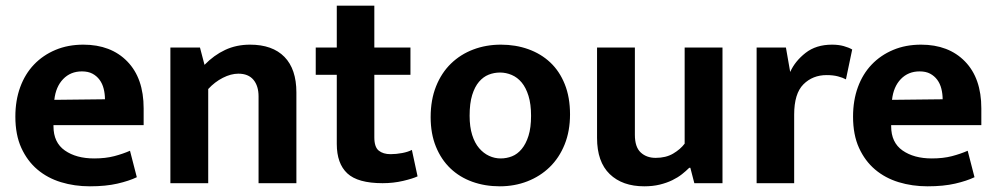

<svg xmlns="http://www.w3.org/2000/svg" viewBox="-20 -644 3504 675"><path d="M485 -204H168V-200Q168 -143 208 -115Q248 -87 311 -87Q351 -87 381.5 -95Q412 -103 437 -114L461 -21Q434 -8 393 1.5Q352 11 296 11Q242 11 194.5 -3.5Q147 -18 111.5 -48Q76 -78 55 -124Q34 -170 34 -234Q34 -291 51 -337.5Q68 -384 99.5 -417Q131 -450 175 -468.5Q219 -487 273 -487Q370 -487 427.5 -428Q485 -369 485 -263ZM349 -295Q349 -314 344.5 -332Q340 -350 330 -363.5Q320 -377 305 -385Q290 -393 268 -393Q228 -393 202 -366Q176 -339 171 -293Z M712 0H579V-477H683L699 -416Q732 -450 771.5 -468.5Q811 -487 859 -487Q938 -487 980 -444Q1022 -401 1022 -319V0H889V-305Q889 -342 871 -363.5Q853 -385 818 -385Q792 -385 763.5 -370.5Q735 -356 712 -331Z M1423 -381H1296V-161Q1296 -127 1311.5 -114.5Q1327 -102 1353 -102Q1373 -102 1394 -106Q1415 -110 1428 -117L1448 -24Q1431 -16 1397 -8Q1363 0 1325 0Q1238 0 1201 -34.5Q1164 -69 1164 -138V-381H1090V-477H1164V-624H1296V-477H1423Z M1984 -242Q1984 -183 1965 -136Q1946 -89 1912.5 -56.5Q1879 -24 1834 -6.5Q1789 11 1737 11Q1685 11 1640.5 -5Q1596 -21 1563.5 -52Q1531 -83 1512.5 -128.5Q1494 -174 1494 -232Q1494 -293 1513 -340.5Q1532 -388 1565.5 -420.5Q1599 -453 1644 -470Q1689 -487 1741 -487Q1793 -487 1837.5 -471Q1882 -455 1914.5 -424.5Q1947 -394 1965.5 -348Q1984 -302 1984 -242ZM1847 -237Q1847 -278 1838 -307Q1829 -336 1814 -354Q1799 -372 1779 -380.5Q1759 -389 1738 -389Q1717 -389 1698 -381.5Q1679 -374 1664 -356.5Q1649 -339 1640 -310Q1631 -281 1631 -237Q1631 -198 1640 -169.5Q1649 -141 1664.5 -123Q1680 -105 1699.5 -96Q1719 -87 1740 -87Q1761 -87 1780 -94.5Q1799 -102 1814 -120Q1829 -138 1838 -166.5Q1847 -195 1847 -237Z M2387 -477H2520V0H2421L2407 -54H2403Q2392 -43 2377.5 -31.5Q2363 -20 2343.5 -10.5Q2324 -1 2299.5 5Q2275 11 2245 11Q2168 11 2123.5 -32Q2079 -75 2079 -159V-477H2212V-170Q2212 -127 2232.5 -108Q2253 -89 2285 -89Q2321 -89 2346.5 -104Q2372 -119 2387 -139Z M2640 0V-477H2743L2758 -391Q2775 -429 2812 -458Q2849 -487 2905 -487Q2928 -487 2946 -482Q2964 -477 2976 -470L2954 -365Q2943 -371 2926 -375.5Q2909 -380 2886 -380Q2837 -380 2804.5 -347.5Q2772 -315 2772 -241V0Z M3430 -204H3113V-200Q3113 -143 3153 -115Q3193 -87 3256 -87Q3296 -87 3326.5 -95Q3357 -103 3382 -114L3406 -21Q3379 -8 3338 1.5Q3297 11 3241 11Q3187 11 3139.5 -3.5Q3092 -18 3056.5 -48Q3021 -78 3000 -124Q2979 -170 2979 -234Q2979 -291 2996 -337.5Q3013 -384 3044.5 -417Q3076 -450 3120 -468.5Q3164 -487 3218 -487Q3315 -487 3372.5 -428Q3430 -369 3430 -263ZM3294 -295Q3294 -314 3289.5 -332Q3285 -350 3275 -363.5Q3265 -377 3250 -385Q3235 -393 3213 -393Q3173 -393 3147 -366Q3121 -339 3116 -293Z"/></svg>

Font: Ek Mukta
Style: Bold
Weight: 700
Designer: Girish Dalvi and Yashodeep Gholap
Foundry: Ek Type
Version: Version 2.538;PS 1.002;hotconv 16.6.51;makeotf.lib2.5.65220;